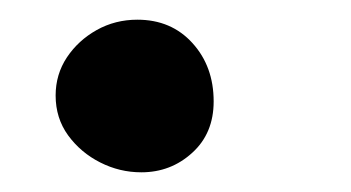

<svg xmlns="http://www.w3.org/2000/svg" viewBox="-20 -156 356 195"><path d="M119.5 -136Q154 -136 175.5 -112.2Q197 -88.5 197 -53Q197 -20.5 175.2 -0.8Q153.5 19 123.5 19Q101.5 19 81.8 9Q62 -1 49.2 -18.5Q36.5 -36 36.5 -59Q36.5 -80.5 48 -97.8Q59.5 -115 78.2 -125.5Q97 -136 119.5 -136Z"/></svg>

Font: Grandstander Thin
Style: Regular
Weight: 400
Version: Version 1.200